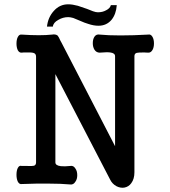

<svg xmlns="http://www.w3.org/2000/svg" viewBox="-20 -855 790 892"><path d="M147.5 -591.8V-100.6Q147.5 -87.9 137.7 -85Q130.9 -83 104.5 -84H81.1Q69.3 -87.9 62.5 -74.2Q56.6 -62.5 56.6 -43Q56.6 -24.4 62.5 -11.7Q69.3 2 81.1 0Q154.3 -2.9 206.1 -2Q262.7 -2 306.6 2Q321.3 3.9 330.1 -10.7Q338.9 -22.5 338.9 -41Q338.9 -60.5 330.1 -72.3Q321.3 -86.9 306.6 -84Q279.3 -81.1 262.7 -83Q237.3 -85.9 237.3 -100.6V-510.7L491.2 -21.5Q501 -1 520.5 9.8Q539.1 19.5 557.6 16.6Q578.1 12.7 589.8 -3.9Q604.5 -23.4 604.5 -54.7V-593.8Q604.5 -606.4 615.2 -609.4Q623 -611.3 649.4 -611.3L668 -610.4Q680.7 -609.4 688.5 -623Q695.3 -634.8 695.3 -653.3Q695.3 -671.9 688.5 -683.6Q680.7 -697.3 668 -694.3Q598.6 -690.4 540 -690.4Q481.4 -690.4 443.4 -694.3Q427.7 -697.3 418.9 -684.6Q411.1 -672.9 411.1 -654.3Q411.1 -636.7 418.9 -624Q427.7 -610.4 443.4 -610.4Q476.6 -613.3 492.2 -611.3Q514.6 -608.4 514.6 -593.8V-175.8L265.6 -657.2L260.7 -666Q252.9 -683.6 248 -689.5Q238.3 -697.3 221.7 -694.3Q195.3 -691.4 160.2 -691.4Q124 -691.4 81.1 -694.3Q69.3 -696.3 62.5 -682.6Q56.6 -670.9 56.6 -652.3Q56.6 -634.8 62.5 -622.1Q69.3 -609.4 81.1 -610.4L89.8 -611.3Q126 -612.3 134.8 -609.4Q147.5 -606.4 147.5 -591.8ZM495.1 -831.1Q491.2 -816.4 473.6 -807.6Q457 -797.9 434.6 -797.9Q425.8 -797.9 412.1 -802.7Q404.3 -805.7 384.8 -813.5Q357.4 -823.2 341.8 -828.1Q316.4 -835 296.9 -835Q256.8 -835 229.5 -803.7Q203.1 -774.4 198.2 -731.4H225.6Q227.5 -750 251 -762.7Q272.5 -775.4 296.9 -775.4Q306.6 -775.4 320.3 -771.5Q329.1 -768.6 348.6 -759.8Q375 -748 389.6 -744.1Q415 -735.4 437.5 -735.4Q474.6 -735.4 498 -762.7Q519.5 -789.1 522.5 -831.1Z"/></svg>

Font: Gungsuh
Style: Regular
Weight: 400
Version: Version 2.21